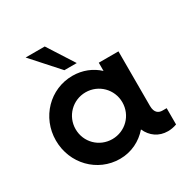

<svg xmlns="http://www.w3.org/2000/svg" viewBox="-141 -722 842 858"><g transform="rotate(-30 280.0 -293.0)"><path d="M286.1 -459.5 199.2 -595.2H100.6L222.2 -459.5ZM511.7 -84C492.7 -84 473.6 -93.8 473.6 -129.9V-411.6H372.1V-369.1C337.9 -400.9 292.5 -419.9 240.2 -419.9C124.5 -419.9 32.2 -325.2 32.2 -206.1C32.2 -86.4 124.5 8.3 240.2 8.3C299.8 8.3 350.6 -18.1 386.2 -59.1C404.8 -17.1 440.9 8.3 487.3 8.3C501.5 8.3 517.1 5.9 533.2 0V-84ZM254.4 -85.4C187.5 -85.4 133.8 -138.2 133.8 -206.1C133.8 -272.9 187.5 -326.7 254.4 -326.7C321.3 -326.7 375 -272.9 375 -206.1C375 -138.2 321.3 -85.4 254.4 -85.4Z"/></g></svg>

Font: Now SemiBold
Style: Regular
Weight: 600
Designer: Alfredo Marco Pradil
Foundry: Alfredo Marco Pradil
Version: Version 1.200;hotconv 1.0.109;makeotfexe 2.5.65596